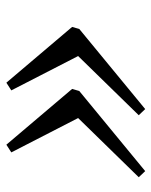

<svg xmlns="http://www.w3.org/2000/svg" viewBox="44 -511 478 606"><g transform="rotate(-90 283.0 -208.0)"><path d="M45.9 11.3 26.6 -9.1 213.4 -200.4 105 -411.3 129.3 -426.9 305.3 -219.4 298.8 -196.8ZM241.7 11.3 222.3 -9.1 409.1 -200.4 300.7 -411.3 325 -426.9 501 -219.4 494.6 -196.8Z"/></g></svg>

Font: Playfair 5pt SemiExpanded Light 12pt
Style: Italic
Weight: 300
Italic angle: -15.6°
Version: Version 2.000;gftools[0.9.28]